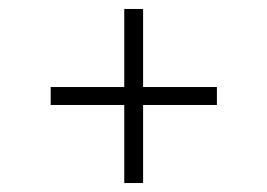

<svg xmlns="http://www.w3.org/2000/svg" viewBox="-20 -594 596 428"><path d="M257 -186V-360H93V-400H257V-574H299V-400H463.5V-360H299V-186Z"/></svg>

Font: Encode Sans Expanded ExtraLight
Style: Regular
Weight: 275
Width: 7
Designer: Multiple Designers
Foundry: Impallari Type
Version: Version 2.000